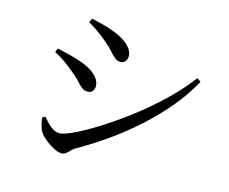

<svg xmlns="http://www.w3.org/2000/svg" viewBox="-101 -862 1202 1007"><g transform="rotate(15 500.0 -358.0)"><path d="M307 4Q290 4 265.5 -8.5Q241 -21 219 -39Q197 -57 184 -75Q175 -89 169 -113.5Q163 -138 162 -151L177 -160Q190 -145 204.5 -130Q219 -115 235.5 -105Q252 -95 269 -95Q290 -95 331.5 -113Q373 -131 428 -163.5Q483 -196 546 -239.5Q609 -283 672.5 -335Q736 -387 793 -444Q850 -501 895 -561L916 -547Q875 -471 816 -400Q757 -329 685 -263.5Q613 -198 533 -141.5Q453 -85 370 -38Q359 -31 350 -21Q341 -11 331.5 -3.5Q322 4 307 4ZM356 -344Q338 -344 324 -355Q310 -366 294.5 -384Q279 -402 253 -422Q223 -448 195.5 -467Q168 -486 139 -501L148 -522Q184 -514 215 -506.5Q246 -499 282 -486Q314 -475 339 -459Q364 -443 378 -423.5Q392 -404 392 -381Q392 -373 388.5 -364Q385 -355 377 -349.5Q369 -344 356 -344ZM482 -539Q466 -539 451.5 -550.5Q437 -562 420.5 -581.5Q404 -601 377 -623Q350 -646 321.5 -666Q293 -686 271 -698L281 -720Q308 -714 341.5 -705.5Q375 -697 411 -683Q446 -669 469 -652.5Q492 -636 505 -617.5Q518 -599 518 -578Q518 -563 508.5 -551Q499 -539 482 -539Z"/></g></svg>

Font: Noto Serif HK ExtraLight Medium
Style: Regular
Weight: 500
Version: Version 2.002-H1;hotconv 1.1.0;makeotfexe 2.6.0